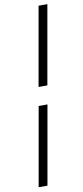

<svg xmlns="http://www.w3.org/2000/svg" viewBox="-108 -838 462 1075"><g transform="rotate(-10 123.0 -300.5)"><path d="M196 -801H246L167 -353H117ZM149 -248 70 200H20L99 -248Z"/></g></svg>

Font: Overused Grotesk Light
Style: Italic
Weight: 300
Italic angle: -10°
Version: Version 0.003